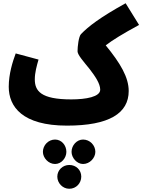

<svg xmlns="http://www.w3.org/2000/svg" viewBox="-20 -755 879 1186"><path d="M394 21C654 21 775 -55 775 -193C775 -277 724 -364 633 -475C676 -508 738 -546 839 -601L756 -735C599 -648 526 -592 480 -544C466 -529 459 -468 459 -438C459 -416 497 -374 534 -328C567 -285 599 -239 599 -201C599 -157 512 -141 420 -141C231 -141 195 -194 195 -265C195 -306 207 -349 218 -387L77 -425C58 -374 34 -298 34 -219C34 -96 118 21 394 21ZM493 258C535 258 569 220 569 183C569 142 535 107 493 107C455 107 422 142 422 183C422 220 455 258 493 258ZM320 258C360 258 390 220 390 183C390 142 360 107 320 107C279 107 245 142 245 183C245 220 279 258 320 258ZM408 411C451 411 482 376 482 336C482 296 451 264 408 264C367 264 334 296 334 336C334 376 367 411 408 411Z"/></svg>

Font: Noto Sans Arabic ExtCond Blk
Style: Regular
Weight: 900
Width: 2
Designer: Monotype Design Team, Nadine Chahine, Nizar Qandah and Khaled Hosny
Foundry: Monotype Imaging Inc.
Version: Version 2.012